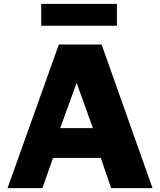

<svg xmlns="http://www.w3.org/2000/svg" viewBox="-20 -972 827 992"><path d="M19 0H199L254 -156H501L554 0H768L505 -742H284ZM291 -310 376 -544 460 -310ZM584 -952H193V-839H584Z"/></svg>

Font: Bisquit Text
Style: Bold
Weight: 800
Version: Version 1.004;Glyphs 3.2.3 (3260)